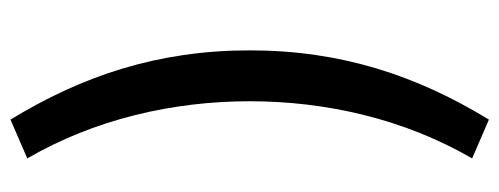

<svg xmlns="http://www.w3.org/2000/svg" viewBox="-313 -461 952 366"><g transform="rotate(90 163.0 -278.0)"><path d="M208 178 282 146C207 17 173 -132 173 -278C173 -424 207 -573 282 -702L208 -734C125 -598 76 -454 76 -278C76 -102 125 42 208 178Z"/></g></svg>

Font: Source Sans Pro Semibold
Style: Regular
Weight: 600
Designer: Paul D. Hunt
Foundry: Adobe Systems Incorporated
Version: Version 3.006;hotconv 1.0.111;makeotfexe 2.5.65597